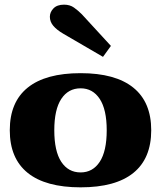

<svg xmlns="http://www.w3.org/2000/svg" viewBox="-20 -794 691 824"><path d="M252 -649Q223 -666 208.5 -683.5Q194 -701 194 -722Q194 -742 209.5 -758Q225 -774 255 -774Q280 -774 297.5 -761.5Q315 -749 331 -733L456 -597L422 -550ZM22 -235Q22 -356 99 -418Q176 -480 326 -480Q475 -480 552 -418Q629 -356 629 -235Q629 -114 552.5 -52Q476 10 326 10Q176 10 99 -52Q22 -114 22 -235ZM438 -235Q438 -324 408 -369.5Q378 -415 326 -415Q273 -415 243 -369.5Q213 -324 213 -235Q213 -145 243 -99.5Q273 -54 326 -54Q378 -54 408 -99.5Q438 -145 438 -235Z"/></svg>

Font: Taviraj ExtraBold
Style: Regular
Weight: 800
Designer: Katatrad Team
Foundry: CadsonDemak
Version: Version 1.001